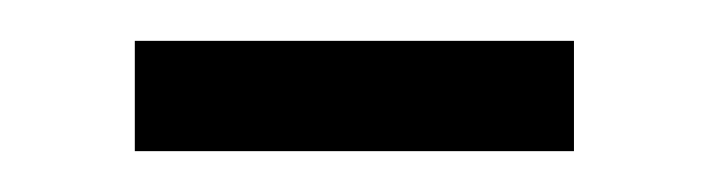

<svg xmlns="http://www.w3.org/2000/svg" viewBox="-20 -344 347 94"><path d="M46 -324H261V-270H46Z"/></svg>

Font: Noto Sans Gurmukhi UI SemiCondensed Light
Style: Regular
Weight: 300
Width: 4
Designer: Jelle Bosma - Monotype Design Team
Foundry: Monotype Imaging Inc.
Version: Version 2.004; ttfautohint (v1.8.4.7-5d5b)